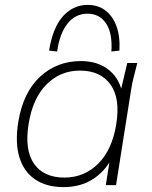

<svg xmlns="http://www.w3.org/2000/svg" viewBox="-20 -758 623 786"><path d="M240 8Q171 8 124.5 -23Q78 -54 59.5 -114Q41 -174 55 -260Q75 -380 144 -444Q213 -508 311 -508Q381 -508 426.5 -471Q472 -434 482 -369H470L501 -500H542Q535 -472 528 -445Q521 -418 517 -392L455 0H413L434 -131H448Q420 -66 367 -29Q314 8 240 8ZM244 -31Q324 -31 381.5 -87.5Q439 -144 456 -250Q473 -356 432 -412.5Q391 -469 307 -469Q227 -469 170.5 -412.5Q114 -356 97 -250Q80 -144 119.5 -87.5Q159 -31 244 -31ZM214 -547 181 -551Q190 -610 211 -651.5Q232 -693 265 -715.5Q298 -738 339 -738Q381 -738 411 -715.5Q441 -693 456.5 -651.5Q472 -610 469 -551L436 -547Q441 -621 414.5 -661.5Q388 -702 338 -702Q289 -702 256.5 -661.5Q224 -621 214 -547Z"/></svg>

Font: Mulish ExtraLight
Style: Italic
Weight: 200
Italic angle: -9°
Designer: Vernon Adams
Foundry: Vernon Adams
Version: Version 3.603